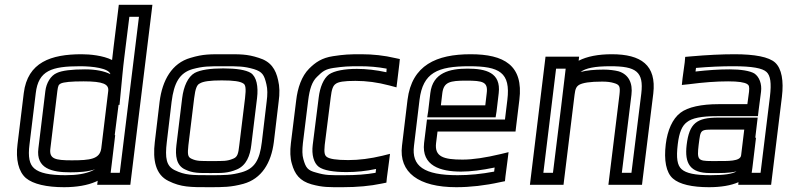

<svg xmlns="http://www.w3.org/2000/svg" viewBox="-20 -745 3289 800"><path d="M320 -519C193 -519 95 -486 79 -357L53 -144C45 -81 57 -30 88 -3C118 22 174 35 247 35C299 35 345 27 379 12C381 11 384 10 387 8L385 25H410H498H523L526 0L612 -700L615 -725H590H500H475L472 -700L454 -555C452 -540 450 -520 447 -495C409 -514 354 -519 320 -519ZM279 -77C209 -77 184 -83 190 -127L219 -366C222 -388 224 -392 233 -397C246 -403 276 -406 328 -406C411 -406 434 -394 431 -366L402 -127C396 -82 356 -77 279 -77ZM458 -182 474 -308H478L490 -433C495 -487 501 -528 504 -555L519 -675H559L479 -25H441L445 -57L460 -182H458ZM273 -27C309 -27 346 -29 377 -40C373 -38 368 -36 363 -33C335 -21 301 -15 253 -15C186 -15 145 -24 123 -43C103 -60 96 -90 103 -144L129 -357C140 -451 195 -469 314 -469C365 -469 433 -461 440 -436C414 -449 378 -456 334 -456C279 -456 238 -451 217 -441C191 -430 173 -399 169 -366L140 -127C129 -42 197 -27 273 -27Z M1141 -321C1146 -355 1145 -386 1139 -410C1129 -457 1108 -489 1058 -504C1009 -520 980 -519 918 -519C855 -519 827 -520 774 -504C696 -482 656 -410 645 -321L625 -153C616 -78 628 -17 682 9C734 35 773 35 850 35C911 35 942 35 994 21C1070 0 1110 -66 1121 -153L1141 -321ZM1091 -321 1071 -153C1062 -77 1040 -42 986 -27C942 -15 917 -15 856 -15C779 -15 751 -15 708 -36C673 -53 667 -86 675 -153L695 -321C705 -400 728 -441 782 -457C827 -469 848 -469 912 -469C975 -469 996 -469 1038 -457C1073 -446 1081 -433 1090 -394C1095 -374 1095 -351 1091 -321ZM977 -140C973 -103 969 -91 952 -84C926 -73 911 -74 863 -74C815 -74 800 -73 777 -84C762 -91 761 -103 765 -140L789 -336C794 -377 801 -392 812 -397C826 -406 855 -410 904 -410C954 -410 981 -406 994 -397C1003 -392 1006 -377 1001 -336L977 -140ZM1027 -140 1051 -336C1057 -385 1049 -425 1025 -441C1004 -454 964 -460 910 -460C857 -460 815 -454 791 -441C763 -425 745 -385 739 -336L715 -140C710 -97 714 -56 751 -39C784 -23 810 -24 857 -24C904 -24 929 -23 967 -39C1007 -56 1022 -97 1027 -140Z M1592 -4 1601 -72 1605 -104 1573 -96C1523 -84 1476 -78 1431 -78C1380 -78 1353 -83 1342 -91C1332 -98 1330 -110 1333 -141L1358 -339C1362 -374 1368 -388 1378 -395C1389 -404 1413 -408 1461 -408C1507 -408 1553 -402 1602 -389L1632 -381L1636 -413L1644 -479L1646 -499L1627 -503C1581 -514 1533 -519 1486 -519C1434 -519 1414 -518 1368 -511C1321 -504 1294 -485 1268 -459C1237 -428 1220 -379 1214 -326L1192 -148C1188 -116 1189 -86 1196 -63C1208 -19 1229 9 1278 23C1326 36 1349 35 1408 35C1468 35 1523 30 1570 20L1590 16L1592 -4ZM1545 -25C1506 -18 1463 -15 1414 -15C1354 -15 1338 -14 1297 -26C1262 -35 1254 -46 1244 -82C1239 -99 1239 -120 1242 -148L1264 -326C1270 -374 1280 -405 1301 -425C1324 -448 1336 -457 1370 -462C1413 -468 1429 -469 1480 -469C1518 -469 1554 -466 1591 -459L1590 -444C1548 -453 1507 -458 1467 -458C1415 -458 1373 -450 1351 -435C1328 -418 1313 -381 1308 -339L1283 -141C1278 -101 1287 -66 1308 -50C1328 -35 1370 -28 1424 -28C1464 -28 1505 -32 1547 -41L1545 -25Z M1941 -519C1799 -519 1696 -474 1678 -329L1655 -138C1641 -26 1725 35 1881 35C1939 35 2001 28 2064 14L2084 10L2086 -10L2095 -79L2099 -111L2066 -103C2003 -88 1951 -80 1907 -80C1828 -80 1790 -92 1797 -149L1803 -197H2103H2128L2131 -222L2144 -329C2162 -473 2080 -519 1941 -519ZM1935 -469C2061 -469 2108 -443 2094 -329L2084 -247H1784H1759L1756 -222L1747 -149C1736 -54 1815 -30 1901 -30C1941 -30 1988 -36 2041 -47L2039 -30C1986 -20 1936 -15 1887 -15C1746 -15 1694 -53 1705 -138L1728 -329C1742 -442 1803 -469 1935 -469ZM1922 -409C1992 -409 2014 -404 2008 -357L2002 -306H1817L1823 -357C1829 -403 1854 -409 1922 -409ZM1928 -459C1855 -459 1783 -443 1773 -357L1764 -281L1760 -256H1785H2020H2045L2049 -281L2058 -357C2068 -443 2004 -459 1928 -459Z M2529 -519C2473 -519 2426 -510 2391 -492L2393 -509H2368H2278H2253L2250 -484L2191 0L2188 25H2213H2303H2328L2331 0L2374 -350C2377 -376 2382 -385 2394 -392C2409 -400 2438 -405 2489 -405C2510 -405 2525 -403 2538 -399C2562 -392 2565 -385 2561 -350L2518 0L2515 25H2540H2630H2655L2658 0L2702 -355C2716 -474 2651 -519 2529 -519ZM2324 -350 2318 -300 2284 -25H2244L2297 -459H2337L2333 -425L2324 -350ZM2523 -469C2630 -469 2663 -447 2652 -355L2611 -25H2571L2611 -350C2617 -398 2600 -435 2557 -448C2541 -452 2519 -455 2495 -455C2456 -455 2424 -452 2399 -445C2420 -461 2458 -469 2523 -469Z M3196 0 3238 -342C3246 -408 3237 -459 3210 -484C3184 -508 3124 -519 3041 -519C2987 -519 2926 -516 2858 -510L2835 -508L2833 -485L2824 -419L2821 -391L2850 -394C2911 -402 2965 -406 3014 -406C3057 -406 3081 -402 3093 -395C3101 -390 3103 -384 3101 -363L3094 -311H2974C2903 -311 2846 -299 2815 -275C2782 -250 2761 -202 2754 -144C2746 -78 2755 -26 2784 -1C2811 23 2864 35 2934 35C2983 35 3026 28 3057 14L3056 25H3081H3168H3193L3196 0ZM2891 -141C2900 -208 2895 -205 2967 -205H3081L3068 -98C3065 -72 3014 -74 2962 -74H2944C2887 -74 2884 -80 2891 -141ZM2841 -141C2832 -64 2855 -24 2938 -24H2956C2981 -24 3017 -23 3049 -31C3031 -20 2997 -15 2940 -15C2876 -15 2839 -23 2820 -40C2802 -56 2797 -86 2804 -144C2810 -194 2822 -221 2842 -236C2863 -253 2902 -261 2968 -261H3113H3138L3141 -286L3151 -363C3155 -395 3144 -425 3123 -439C3104 -450 3067 -456 3020 -456C2977 -456 2930 -453 2878 -447L2880 -462C2937 -467 2988 -469 3035 -469C3114 -469 3157 -461 3174 -445C3190 -430 3195 -400 3188 -342L3149 -25H3112L3115 -46L3130 -171H3127L3134 -230L3137 -255H3112H2973C2883 -255 2852 -232 2841 -141Z"/></svg>

Font: Gamestation Text Outline
Style: Italic
Weight: 400
Designer: Jonas Hecksher
Foundry: Jonas Hecksher, Playtypeª, e-types AS
Version: Version 1.003